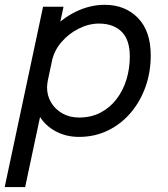

<svg xmlns="http://www.w3.org/2000/svg" viewBox="-46 -559 699 798"><path d="M-26.5 218.5 133 -531H218L58.5 218.5ZM282.5 10Q229 10 185.5 -13.2Q142 -36.5 116.8 -78.2Q91.5 -120 91.5 -175Q91.5 -194.5 93.8 -209.2Q96 -224 98 -229.5L154 -231Q152.5 -224.5 151 -213.8Q149.5 -203 149.5 -196.5Q149.5 -160.5 167 -132Q184.5 -103.5 214.5 -87Q244.5 -70.5 282.5 -70.5Q333 -70.5 372 -91Q411 -111.5 438.2 -147Q465.5 -182.5 479.5 -228.2Q493.5 -274 493.5 -324.5Q493.5 -394 459.2 -427.5Q425 -461 365.5 -461Q323 -461 281.5 -440.2Q240 -419.5 209.8 -384.5Q179.5 -349.5 170 -306L105 -308Q119.5 -376.5 163.8 -428.5Q208 -480.5 267.8 -509.8Q327.5 -539 389 -539Q474 -539 527.2 -484.5Q580.5 -430 580.5 -328.5Q580.5 -259.5 558.8 -198.2Q537 -137 497.2 -90.2Q457.5 -43.5 402.8 -16.8Q348 10 282.5 10Z"/></svg>

Font: Epilogue
Style: Italic
Weight: 400
Italic angle: -12°
Designer: Tyler Finck
Foundry: Etcetera Type Co
Version: Version 2.112